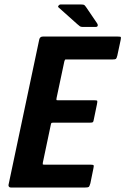

<svg xmlns="http://www.w3.org/2000/svg" viewBox="-20 -836 559 856"><path d="M28 0Q23 0 20 -3.5Q17 -7 18 -12L155 -660Q158 -673 171 -673H505Q517 -673 518.5 -671Q520 -669 518 -658L503 -588Q500 -576 497 -573.5Q494 -571 483 -571H277Q271 -571 270 -570Q269 -569 267 -563L232 -398Q231 -392 231.5 -390.5Q232 -389 238 -389H400Q412 -389 413.5 -386.5Q415 -384 412 -370L399 -307Q397 -294 394 -291.5Q391 -289 379 -289H217Q212 -289 210 -288Q208 -287 207 -282L171 -111Q170 -105 170.5 -103.5Q171 -102 177 -102H381Q396 -102 397.5 -99Q399 -96 396 -83L383 -19Q379 -5 375.5 -2.5Q372 0 359 0ZM347 -716Q340 -716 336 -719Q332 -722 325 -728L241 -803Q237 -806 241 -811Q245 -816 249 -816H342Q353 -816 356 -813.5Q359 -811 364 -804L413 -732Q417 -726 415.5 -721Q414 -716 407 -716Z"/></svg>

Font: Glory
Style: Bold Italic
Weight: 700
Italic angle: -12°
Version: Version 1.011